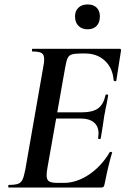

<svg xmlns="http://www.w3.org/2000/svg" viewBox="-20 -845 571 865"><path d="M20 -12Q48 -12 61.5 -17Q75 -22 81.5 -36Q88 -50 94 -81L175 -544Q179 -563 179 -578Q179 -599 167.5 -606Q156 -613 126 -613Q124 -613 124 -619Q124 -625 126 -625H519Q527 -625 525 -616L504 -482Q504 -479 500 -479Q497 -479 494.5 -480.5Q492 -482 492 -483Q488 -538 453 -571Q418 -604 363 -604H345Q316 -604 303 -599.5Q290 -595 284.5 -583Q279 -571 274 -543L193 -85Q190 -67 190 -55Q190 -35 201 -28Q212 -21 241 -21H267Q325 -21 381 -58.5Q437 -96 474 -159Q475 -162 481 -160.5Q487 -159 485 -157Q469 -105 451 -15Q449 -6 446 -3Q443 0 435 0H20Q17 0 17 -6Q17 -12 20 -12ZM422 -223Q424 -237 424 -243Q424 -276 403 -293.5Q382 -311 344 -311H187L191 -339H351Q397 -339 421.5 -356.5Q446 -374 455 -415Q456 -420 462 -419.5Q468 -419 467 -414Q463 -386 455 -352Q455 -348 450 -325Q447 -307 443 -278Q441 -267 439 -253Q437 -239 434 -222Q433 -218 427 -218.5Q421 -219 422 -223ZM318 -771Q318 -796 333.5 -810.5Q349 -825 375 -825Q401 -825 415.5 -810.5Q430 -796 430 -771Q430 -744 415.5 -728.5Q401 -713 375 -713Q349 -713 333.5 -728.5Q318 -744 318 -771Z"/></svg>

Font: Cormorant Garamond
Style: Bold Italic
Weight: 700
Italic angle: -10°
Designer: Christian Thalmann (Catharsis Fonts)
Foundry: Catharsis Fonts
Version: Version 4.000